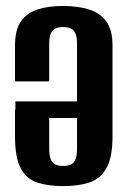

<svg xmlns="http://www.w3.org/2000/svg" viewBox="-20 -620 437 652"><path d="M194.6 12Q145 12 108.1 0.4Q71.1 -11.1 51.1 -47.3Q31 -83.5 31 -156.8V-247.7H147.1V-113.5Q147.1 -89.8 153.1 -77.2Q159 -64.6 169.9 -60.5Q180.7 -56.5 194.3 -56.5Q208.5 -56.5 219 -60.5Q229.5 -64.6 235.5 -77.2Q241.5 -89.8 241.5 -113.5V-471.1Q241.5 -495.5 235.5 -507.7Q229.5 -520 219 -524Q208.5 -528.1 194.3 -528.1Q181 -528.1 170.2 -524Q159.4 -520 153.2 -507.7Q147.1 -495.5 147.1 -471.1V-343.5H31V-466.3Q31 -518.5 51.1 -547.4Q71.1 -576.2 107.9 -588Q144.7 -599.7 194 -599.7Q244.2 -599.7 281.7 -588.1Q319.1 -576.5 340.5 -547.7Q362 -518.8 362 -466.3V-156.1Q362 -83.8 340.7 -47.6Q319.5 -11.5 282 0.3Q244.5 12 194.6 12ZM32.3 -219.2V-275.6H259V-219.2Z"/></svg>

Font: Alumni Sans Thin
Style: Regular
Weight: 100
Designer: Robert E. Leuschke
Foundry: Robert E. Leuschke
Version: Version 1.018